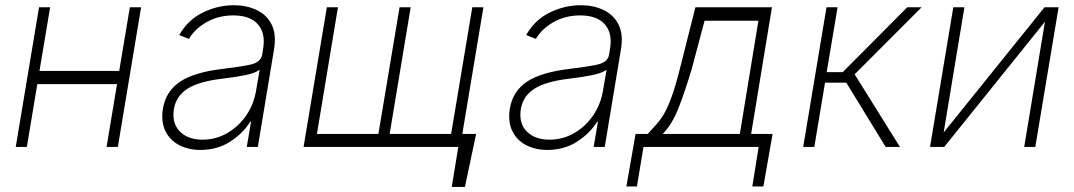

<svg xmlns="http://www.w3.org/2000/svg" viewBox="-20 -574 4195 750"><path d="M445.7 -296.9 443.2 -282.3 487.2 -545.5H531.2L440.3 0H396.3L437.1 -245.4H125.7L84.9 0H41.5L132.5 -545.5H175.8L134.2 -296.9Z M763.1 11.7Q716.3 11.7 680 -7.1Q643.8 -25.9 626.1 -62.1Q608.3 -98.4 616.5 -150.2Q628.2 -218.4 683.6 -255.1Q739 -291.9 850.1 -305Q913.7 -312.5 956.3 -321.2Q998.9 -329.9 1004.3 -361.2L1007.8 -383.9Q1018.1 -443.2 987.7 -478.5Q957.4 -513.8 891.3 -513.8Q833.5 -513.8 787.3 -487.7Q741.1 -461.6 718 -421.9L680.4 -437.1Q713.4 -496.1 772 -524.9Q830.6 -553.6 893.8 -553.6Q942.5 -553.6 981.7 -535.3Q1021 -517 1040.7 -478.9Q1060.4 -440.7 1050.4 -381L987.2 0H943.9L960.6 -98.4H957.4Q929 -52.6 878.6 -20.4Q828.1 11.7 763.1 11.7ZM771.3 -28.4Q822.4 -28.4 866.7 -53.4Q910.9 -78.5 941.2 -122.2Q971.6 -165.8 980.5 -221.2L994.3 -301.5Q975.1 -287.3 932 -279.3Q888.8 -271.3 848.7 -266.7Q757.8 -256 713.1 -227.8Q668.3 -199.6 659.4 -148.8Q650.6 -93 682.4 -60.7Q714.1 -28.4 771.3 -28.4Z M1839.8 -50.8 1796.2 156.2H1744.7L1770.2 0H1165.8L1256.7 -545.5H1300.1L1218 -50.8H1458.1L1540.8 -545.5H1584.2L1502.1 -50.8H1742.2L1824.9 -545.5H1868.3L1785.9 -50.8Z M2118.3 11.7Q2071.4 11.7 2035.2 -7.1Q1998.9 -25.9 1981.2 -62.1Q1963.4 -98.4 1971.6 -150.2Q1983.3 -218.4 2038.7 -255.1Q2094.1 -291.9 2205.3 -305Q2268.8 -312.5 2311.4 -321.2Q2354 -329.9 2359.4 -361.2L2362.9 -383.9Q2373.2 -443.2 2342.9 -478.5Q2312.5 -513.8 2246.4 -513.8Q2188.6 -513.8 2142.4 -487.7Q2096.2 -461.6 2073.2 -421.9L2035.5 -437.1Q2068.5 -496.1 2127.1 -524.9Q2185.7 -553.6 2248.9 -553.6Q2297.6 -553.6 2336.8 -535.3Q2376.1 -517 2395.8 -478.9Q2415.5 -440.7 2405.5 -381L2342.3 0H2299L2315.7 -98.4H2312.5Q2284.1 -52.6 2233.7 -20.4Q2183.2 11.7 2118.3 11.7ZM2126.4 -28.4Q2177.6 -28.4 2221.8 -53.4Q2266 -78.5 2296.3 -122.2Q2326.7 -165.8 2335.6 -221.2L2349.4 -301.5Q2330.3 -287.3 2287.1 -279.3Q2244 -271.3 2203.8 -266.7Q2112.9 -256 2068.2 -227.8Q2023.4 -199.6 2014.6 -148.8Q2005.7 -93 2037.5 -60.7Q2069.2 -28.4 2126.4 -28.4Z M2426.8 154.5 2462.7 -50.8H2510.3Q2529.1 -71.7 2544.6 -88.8Q2560 -105.8 2574.2 -130Q2588.4 -154.1 2603.3 -195.1Q2618.3 -236.2 2635.7 -305L2696.4 -545.5H2995.4L2914.1 -50.8H2997.9L2962 154.5H2918.7L2943.5 0H2493.6L2468 154.5ZM2568.5 -50.8H2870L2942.5 -492.9H2732.2L2682.2 -305Q2657 -220.5 2631.4 -154.3Q2605.8 -88.1 2568.5 -50.8Z M3117.5 0 3208.5 -545.5H3251.8L3209.2 -292.3H3272L3523.8 -545.5H3579.9L3318.5 -283.7L3495.4 0H3439.6L3285.9 -251.1H3202.8L3160.9 0Z M3666.2 -56.5 4060 -545.5H4115.1L4024.1 0H3980.8L4061.8 -489L3668.3 0H3612.9L3703.8 -545.5H3747.2Z"/></svg>

Font: Inter UI Extra Light
Style: Italic
Weight: 200
Italic angle: -9.39999°
Designer: Rasmus Andersson
Foundry: rsms
Version: 3.2;8d6f07862